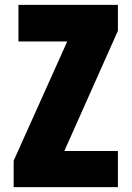

<svg xmlns="http://www.w3.org/2000/svg" viewBox="-20 -768 540 788"><path d="M36.1 0V-108.4L255.9 -597.7H55.7V-748H463.9V-641.6L244.1 -148.4H463.9V0Z"/></svg>

Font: Gen Shin Gothic Monospace Heavy
Style: Bold
Weight: 800
Designer: [Source Han Sans]
Ryoko NISHIZUKA  (kana & ideographs); Paul D. Hunt (Latin, Greek & Cyrillic); Wenlong ZHANG  (bopomofo
Version: Version 1.002.20150607